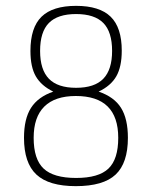

<svg xmlns="http://www.w3.org/2000/svg" viewBox="-20 -626 520 656"><path d="M162 -313Q110 -295 86 -257.5Q62 -220 62 -155Q62 -69 104.5 -29.5Q147 10 239 10Q333 10 375 -29.5Q417 -69 417 -155Q417 -220 393.5 -257.5Q370 -295 317 -313Q359 -333 377.5 -365.5Q396 -398 396 -453Q396 -532 358 -569Q320 -606 240 -606Q160 -606 122 -569Q84 -532 84 -452Q84 -397 102.5 -365Q121 -333 162 -313ZM240 -578Q303 -578 333 -547.5Q363 -517 363 -452Q363 -388 333 -357Q303 -326 240 -326Q177 -326 147 -357Q117 -388 117 -452Q117 -517 147 -547.5Q177 -578 240 -578ZM239 -298Q384 -298 384 -155Q384 -82 350.5 -50Q317 -18 240 -18Q163 -18 129 -50Q95 -82 95 -155Q95 -226 131.5 -262Q168 -298 239 -298Z"/></svg>

Font: Beiruti ExtraLight
Style: Regular
Weight: 250
Designer: Arlette Boutros
Foundry: Boutros
Version: Version 1.41